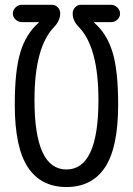

<svg xmlns="http://www.w3.org/2000/svg" viewBox="-20 -750 540 780"><path d="M68.4 -660.2Q54.7 -660.2 43.5 -670.4Q32.2 -680.7 32.2 -694.8Q32.2 -709 43 -719.7Q53.7 -730.5 68.4 -730.5H191.4Q205.1 -730.5 214.8 -720.2Q224.6 -710 224.6 -696.3Q224.6 -666 199.2 -639.6Q120.1 -557.6 120.1 -343.8Q120.1 -61.5 250 -61.5Q379.9 -61.5 379.9 -343.8Q379.9 -557.6 300.8 -639.6Q274.4 -666 275.4 -696.3Q275.4 -710 285.2 -720.2Q294.9 -730.5 308.6 -730.5H431.6Q445.3 -730.5 456.5 -719.7Q467.8 -709 467.8 -694.8Q467.8 -680.7 457 -670.4Q446.3 -660.2 431.6 -660.2H364.3Q362.3 -660.2 362.3 -659.2L363.3 -657.2Q414.1 -613.3 437 -538.6Q460 -463.9 460 -325.2Q460 -150.4 406.7 -70.3Q353.5 9.8 250 9.8Q146.5 9.8 93.3 -70.3Q40 -150.4 40 -325.2Q40 -463.9 63 -538.6Q85.9 -613.3 136.7 -657.2Q137.7 -658.2 137.7 -659.2Q137.7 -660.2 135.7 -660.2Z"/></svg>

Font: Rounded Mgen+ 1m regular
Style: Regular
Weight: 400
Designer: [Source Han Sans]
Ryoko NISHIZUKA  (kana & ideographs); Paul D. Hunt (Latin, Greek & Cyrillic); Wenlong ZHANG  (bopomofo
Version: Version 1.059.20150602